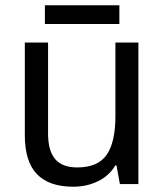

<svg xmlns="http://www.w3.org/2000/svg" viewBox="-20 -697 623 727"><path d="M504 0H434L421 -71H417Q393 -31 350.5 -10.5Q308 10 257 10Q166 10 120 -37.5Q74 -85 74 -185V-536H162V-191Q162 -126 189 -94.5Q216 -63 272 -63Q351 -63 384 -111Q417 -159 417 -257V-536H504ZM432 -606H150V-677H432Z"/></svg>

Font: Noto Sans Display
Style: Regular
Weight: 400
Designer: Monotype Design team
Foundry: Monotype Imaging Inc.
Version: Version 1.000